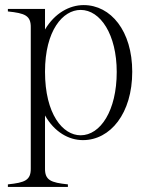

<svg xmlns="http://www.w3.org/2000/svg" viewBox="-20 -535 599 755"><path d="M11 190V200H247V190C180 183 156 174 157 126V-81C194 -16 250 16 306 16C414 16 500 -89 500 -253C500 -413 416 -515 309 -515C253 -515 195 -483 157 -419V-500H11V-490C78 -483 102 -474 101 -426V126C102 174 78 183 11 190ZM297 -3C227 -3 157 -86 157 -253C157 -415 227 -496 297 -496C375 -496 439 -399 439 -252C439 -100 375 -3 297 -3Z"/></svg>

Font: Sprat Condensed Light
Style: Regular
Weight: 300
Width: 3
Designer: Ethan Nakache
Foundry: Collletttivo
Version: Version 2.000;Glyphs 3.2 (3217)